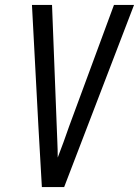

<svg xmlns="http://www.w3.org/2000/svg" viewBox="-20 -755 561 775"><path d="M149 0 135 -245 109 -735H190L209 -245Q210 -213 211.5 -181.5Q213 -150 213 -119Q225 -150 236.5 -181.5Q248 -213 259 -245L440 -735H521L239 0Z"/></svg>

Font: Iosevka Oblique
Style: Regular
Weight: 400
Italic angle: -9°
Monospace: yes
Designer: Belleve Invis
Foundry: Belleve Invis
Version: Version 32.5.0; ttfautohint (v1.8.4)